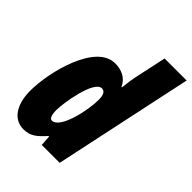

<svg xmlns="http://www.w3.org/2000/svg" viewBox="-221 -868 986 986"><g transform="rotate(45 272.5 -375.0)"><path d="M129 10C180 10 206 -14 245 -57H249L253 0H383L545 -760H385L348 -588C344 -571 339 -538 335 -500H332C311 -546 269 -563 223 -563C82 -563 14 -291 14 -156C14 -54 58 10 129 10ZM201 -125C187 -125 179 -144 179 -181C179 -229 209 -424 266 -424C286 -424 296 -407 296 -370C296 -295 260 -125 201 -125Z"/></g></svg>

Font: Noto Sans ExtraCondensed Black
Style: Italic
Weight: 900
Width: 2
Italic angle: -12°
Designer: Monotype Design Team
Foundry: Monotype Imaging Inc.
Version: Version 2.013